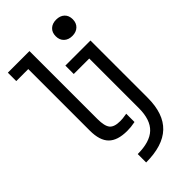

<svg xmlns="http://www.w3.org/2000/svg" viewBox="-291 -831 1131 1131"><g transform="rotate(-45 275.0 -265.0)"><path d="M260 10Q180 10 142.5 -27.5Q105 -65 105 -147V-660H5V-730H185V-164Q185 -105 203.5 -82.5Q222 -60 271 -60Q281 -60 293.5 -61Q306 -62 327 -66V3Q306 7 291.5 8.5Q277 10 260 10ZM207 150Q308 150 355.5 105Q403 60 403 -37V-450H274V-520H483V-43Q483 90 414.5 155Q346 220 207 220ZM427 -614Q395 -614 375.5 -632.5Q356 -651 356 -682Q356 -714 375.5 -732Q395 -750 427 -750Q459 -750 478.5 -732Q498 -714 498 -682Q498 -651 478.5 -632.5Q459 -614 427 -614Z"/></g></svg>

Font: M PLUS Code Latin SemiExpanded
Style: Regular
Weight: 400
Width: 6
Designer: Coji Morishita
Foundry: UNDERFOREST DESIGN
Version: Version 1.002; ttfautohint (v1.8.3)